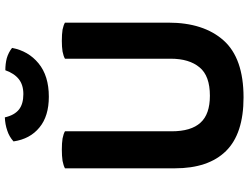

<svg xmlns="http://www.w3.org/2000/svg" viewBox="-135 -851 1010 780"><g transform="rotate(-90 370.0 -461.0)"><path d="M226.6 -702.1Q216.8 -708 197.3 -711.9Q178.7 -714.8 152.3 -714.8Q126 -714.8 106.4 -711.9Q86.9 -708 76.2 -702.1Q76.2 -665 76.2 -590.8Q76.2 -506.8 76.2 -255.9Q76.2 -119.1 146.5 -47.9Q216.8 23.4 364.3 23.4Q523.4 23.4 595.7 -57.6Q668 -138.7 668 -282.2Q668 -421.9 668 -702.1Q658.2 -708 639.6 -711.9Q621.1 -714.8 593.8 -714.8Q569.3 -714.8 550.8 -711.9Q531.2 -708 521.5 -702.1Q521.5 -558.6 521.5 -272.5Q521.5 -197.3 486.3 -155.3Q452.1 -113.3 371.1 -113.3Q295.9 -113.3 261.7 -151.4Q226.6 -189.5 226.6 -268.6Q226.6 -413.1 226.6 -702.1ZM474.6 -944.3Q461.9 -908.2 438.5 -889.6Q415 -871.1 377.9 -871.1Q337.9 -871.1 315.4 -888.7Q292 -907.2 283.2 -946.3Q254.9 -945.3 229.5 -936.5Q205.1 -928.7 185.5 -911.1Q195.3 -843.8 242.2 -805.7Q288.1 -767.6 367.2 -767.6Q452.1 -767.6 502.9 -809.6Q552.7 -850.6 565.4 -917Q546.9 -931.6 523.4 -938.5Q501 -944.3 474.6 -944.3Z"/></g></svg>

Font: cl
Style: Bold
Weight: 400
Designer: Mitja Miklavcic
Version: Version 7.504; 2011; Build 1021